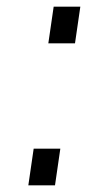

<svg xmlns="http://www.w3.org/2000/svg" viewBox="-20 -556 326 576"><path d="M65 0 81 -110H161L145 0ZM125 -426 141 -536H221L205 -426Z"/></svg>

Font: Plus Jakarta Sans
Style: Italic
Weight: 400
Italic angle: -8°
Designer: Gumpita Rahayu
Foundry: Tokotype
Version: Version 2.006